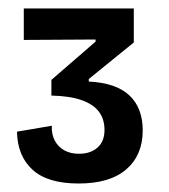

<svg xmlns="http://www.w3.org/2000/svg" viewBox="-20 -694 397 452"><path d="M165 -262Q92 -262 56.5 -294.5Q21 -327 20 -384L102 -398Q101 -378 109 -363Q117 -348 131.5 -340Q146 -332 166 -332Q193 -332 209.5 -346.5Q226 -361 226 -388Q226 -414 212.5 -431.5Q199 -449 171.5 -458.5Q144 -468 101 -469V-506L205 -596V-601L36 -600V-674H295V-594L189 -508V-502Q253 -499 284.5 -469.5Q316 -440 316 -387Q316 -329 277.5 -295.5Q239 -262 165 -262Z"/></svg>

Font: Bricolage Grotesque SemiCondensed Medium
Style: Regular
Weight: 500
Width: 4
Designer: Mathieu Triay
Foundry: Atelier Triay
Version: Version 1.001;gftools[0.9.33.dev8+g029e19f]